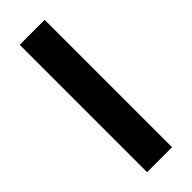

<svg xmlns="http://www.w3.org/2000/svg" viewBox="-252 -785 810 810"><g transform="rotate(-45 152.5 -380.0)"><path d="M227 0H78V-760H227Z"/></g></svg>

Font: Noto Sans Sora Sompeng
Style: Bold
Weight: 700
Designer: Monotype Design Team. David Williams.
Foundry: Monotype Imaging Inc.
Version: Version 2.101